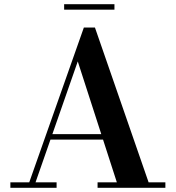

<svg xmlns="http://www.w3.org/2000/svg" viewBox="-20 -896 838 916"><path d="M212 -230V-256H532.5V-230ZM433 -764.5 689 -26H769V0H445.5V-26H537.5L351 -603L149.5 -26H250V0H29.5V-26H119.5L380 -764.5ZM286 -850V-876H526V-850Z"/></svg>

Font: Bodoni Moda 9pt SemiBold
Style: Regular
Weight: 600
Designer: Owen Earl
Foundry: indestructible type
Version: Version 2.005